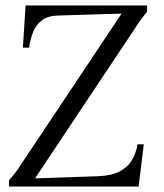

<svg xmlns="http://www.w3.org/2000/svg" viewBox="-20 -685 603 705"><path d="M13 0V-23Q24 -35 34.5 -48.5Q45 -62 53 -75L425 -633V-635L193 -628Q156 -627 134 -610.5Q112 -594 101.5 -567.5Q91 -541 87 -510H64L74 -665H520V-642Q509 -629 499 -615.5Q489 -602 481 -589L110 -32V-30L341 -38Q391 -40 420.5 -56Q450 -72 465 -98Q480 -124 485 -155H508L489 0Z"/></svg>

Font: Bona Nova
Style: Italic
Weight: 400
Italic angle: -4°
Designer: Mateusz Machalski
Foundry: Capitalics
Version: Version 4.001; ttfautohint (v1.8.3)